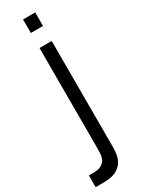

<svg xmlns="http://www.w3.org/2000/svg" viewBox="-267 -772 786 1050"><g transform="rotate(-30 125.5 -246.5)"><path d="M104.2 -742.7V-657.3H181.2V-742.7ZM21.9 176C45.8 176 67.7 170.8 85.4 152.1C103.1 133.3 104.2 109.4 104.2 52.1V-562.5H181.2V64.6C181.2 130.2 184.4 177.1 147.9 214.6C115.6 246.9 70.8 250 37.5 250H-10.4V176Z"/></g></svg>

Font: Manrope3
Style: Regular
Weight: 400
Width: 4
Designer: Mikhail Sharanda
Foundry: Mikhail Sharanda
Version: Version 3.000;PS 003.000;hotconv 1.0.88;makeotf.lib2.5.64775